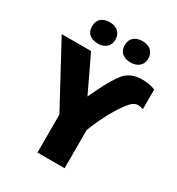

<svg xmlns="http://www.w3.org/2000/svg" viewBox="-214 -1061 1101 1195"><g transform="rotate(30 336.5 -464.0)"><path d="M139 -851C139 -799 175 -775 223 -775C268 -775 307 -799 307 -851C307 -904 268 -928 223 -928C175 -928 139 -904 139 -851ZM374 -851C374 -799 410 -775 459 -775C504 -775 543 -799 543 -851C543 -904 504 -928 459 -928C410 -928 374 -904 374 -851ZM333 -458 211 -714H0L238 -273V0H433V-275C477 -389 530 -478 571 -530C594 -559 613 -569 634 -569C648 -569 665 -564 671 -562V-703C642 -715 607 -720 578 -720C514 -720 473 -700 440 -654C401 -600 373 -543 333 -458Z"/></g></svg>

Font: Noto Sans UI Black
Style: Regular
Weight: 900
Designer: Monotype Design Team
Foundry: Monotype Imaging Inc.
Version: Version 1.901